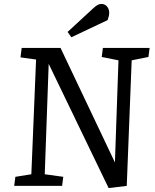

<svg xmlns="http://www.w3.org/2000/svg" viewBox="-20 -943 787 974"><path d="M563 -119 581 -637 496 -654 502 -700H739L733 -654L648 -637L623 0L531 11L227 -619L207 -59L301 -46L295 0H52L58 -46L139 -59L163 -641L84 -652L90 -700H287ZM453 -901Q465 -912 474.5 -917.5Q484 -923 494 -923Q512 -923 523 -910Q534 -897 534 -878Q534 -863 526 -841L342 -754L323 -781Z"/></svg>

Font: Literata 12pt
Style: Italic
Weight: 400
Italic angle: -2°
Designer: Latin by Veronika Burian and Jose Scaglione. Greek by Irene Vlachou. Cyrillic by Vera Evstafieva
Foundry: TypeTogether
Version: Version 3.002